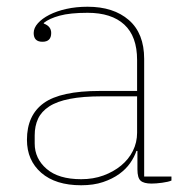

<svg xmlns="http://www.w3.org/2000/svg" viewBox="-20 -538 563 570"><path d="M221 12Q145 12 102.5 -25Q60 -62 60 -123Q60 -196 110 -232Q160 -268 276 -268H387V-360Q387 -430 349 -465Q311 -500 240 -500Q188 -500 157 -491.5Q126 -483 110 -470V-468Q132 -460 132 -440Q132 -414 106 -414Q80 -414 80 -440Q80 -455 92.5 -469Q105 -483 126.5 -494Q148 -505 177 -511.5Q206 -518 240 -518Q317 -518 362.5 -478.5Q408 -439 408 -363V-14H489V-2Q480 2 461.5 4.5Q443 7 430 7Q407 7 397.5 -1.5Q388 -10 388 -35V-90H385Q379 -72 366.5 -54Q354 -36 334 -21.5Q314 -7 286 2.5Q258 12 221 12ZM221 -6Q257 -6 287 -17Q317 -28 339.5 -46.5Q362 -65 374.5 -90Q387 -115 387 -144V-252H282Q226 -252 187.5 -244.5Q149 -237 126 -222Q103 -207 93 -185.5Q83 -164 83 -136V-112Q83 -67 118.5 -36.5Q154 -6 221 -6Z"/></svg>

Font: IBM Plex Serif Thin
Style: Regular
Weight: 100
Designer: Mike Abbink, Paul van der Laan, Pieter van Rosmalen
Foundry: Bold Monday
Version: Version 3.001